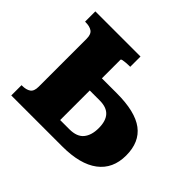

<svg xmlns="http://www.w3.org/2000/svg" viewBox="-129 -706 872 872"><g transform="rotate(45 306.5 -270.0)"><path d="M269 -78H328Q376 -78 397.5 -104Q419 -130 419 -176Q419 -222 398 -245Q377 -268 333 -268H248V-346H365Q483 -346 539 -304Q595 -262 595 -176Q595 -91 535 -45.5Q475 0 360 0H33V-66H36Q63 -66 78 -76.5Q93 -87 93 -116V-424Q93 -453 78 -463.5Q63 -474 36 -474H33V-540H323V-474H316Q307 -474 296 -473Q285 -472 277 -470.5Q269 -469 269 -465Z"/></g></svg>

Font: Roboto Serif
Style: Bold
Weight: 700
Designer: Greg Gazdowicz
Foundry: Commercial Type
Version: Version 1.008